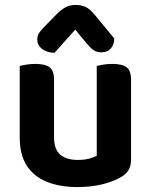

<svg xmlns="http://www.w3.org/2000/svg" viewBox="-20 -743 611 778"><path d="M60 -185V-259H199V-186Q199 -138 224 -116.5Q249 -95 294 -95Q323 -95 342.5 -100.5Q362 -106 372 -112V-259H511V-97Q511 -73 502.5 -56.5Q494 -40 473 -27Q442 -8 396 3.5Q350 15 293 15Q223 15 170.5 -6Q118 -27 89 -71Q60 -115 60 -185ZM511 -213H372V-476Q381 -478 398 -481Q415 -484 435 -484Q475 -484 493 -470.5Q511 -457 511 -419ZM199 -213H60V-476Q69 -478 86 -481Q103 -484 123 -484Q163 -484 181 -470.5Q199 -457 199 -419ZM333 -565 285 -623Q260 -595 241.5 -574.5Q223 -554 201 -529Q169 -530 150 -545Q131 -560 131 -583Q131 -600 140.5 -612.5Q150 -625 167 -642L211 -687Q228 -704 245.5 -713.5Q263 -723 287 -723Q309 -723 327.5 -714.5Q346 -706 368 -678L443 -587Q443 -564 430 -547.5Q417 -531 389 -531Q372 -531 359 -540Q346 -549 333 -565Z"/></svg>

Font: BalooTamma2Bold
Style: Bold
Weight: 700
Designer: Divya Kowshik, Shuchita Grover and Ek Type
Foundry: Ek Type
Version: Version 1.700